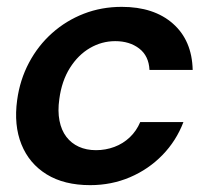

<svg xmlns="http://www.w3.org/2000/svg" viewBox="-20 -528 599 560"><path d="M243 12Q167 12 116 -19.5Q65 -51 42.5 -107Q20 -163 30 -236Q38 -295 64.5 -345Q91 -395 132 -431.5Q173 -468 224.5 -488Q276 -508 335 -508Q429 -508 484.5 -459Q540 -410 542 -324H416Q414 -365 386 -386.5Q358 -408 316 -408Q277 -408 242.5 -388Q208 -368 184 -330Q160 -292 153 -239Q148 -204 153.5 -176Q159 -148 173.5 -129Q188 -110 210 -100Q232 -90 260 -90Q288 -90 313.5 -99.5Q339 -109 358.5 -127.5Q378 -146 389 -172H515Q494 -117 453.5 -75.5Q413 -34 359 -11Q305 12 243 12Z"/></svg>

Font: DM Sans 36pt SemiBold
Style: Italic
Weight: 600
Italic angle: -10°
Designer: Colophon Foundry, Jonny Pinhorn
Foundry: Colophon Foundry
Version: Version 4.004;gftools[0.9.30]